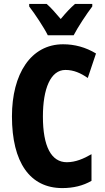

<svg xmlns="http://www.w3.org/2000/svg" viewBox="-20 -950 534 980"><path d="M224 -770H356C377 -811 422 -879 451 -917V-930H363C340 -910 318 -887 290 -853C263 -885 239 -912 218 -930H129V-917C157 -881 206 -807 224 -770ZM314 -593C356 -593 392 -577 428 -552L470 -677C417 -709 361 -724 302 -724C137 -724 41 -572 41 -356C41 -121 133 10 298 10C354 10 404 -2 447 -27V-163C407 -140 366 -122 321 -122C242 -122 199 -202 199 -355C199 -497 238 -593 314 -593Z"/></svg>

Font: Noto Sans Thai Looped ExtraCondensed ExtraBold
Style: Regular
Weight: 800
Width: 2
Designer: Sasikarn Vongin, Ben Mitchell
Foundry: The Fontpad Ltd
Version: Version 1.001